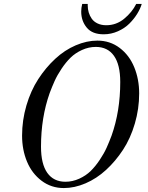

<svg xmlns="http://www.w3.org/2000/svg" viewBox="-20 -936 750 974"><path d="M188 -192Q188 -104 220 -59Q252 -14 312 -14Q348 -14 382 -29.5Q416 -45 440 -68.5Q464 -92 486 -125Q508 -158 521 -187Q534 -216 546 -248Q590 -372 590 -520Q590 -608 558 -653Q526 -698 466 -698Q430 -698 396 -682.5Q362 -667 338 -643.5Q314 -620 292 -587Q270 -554 257 -525Q244 -496 232 -464Q188 -340 188 -192ZM92 -248Q92 -326 114 -401Q136 -476 174 -534.5Q212 -593 260 -637.5Q308 -682 364 -706Q420 -730 474 -730Q538 -730 587 -693Q636 -656 661 -595Q686 -534 686 -462Q686 -384 664 -309Q642 -234 604 -176Q566 -118 518 -74Q470 -30 414 -6Q358 18 304 18Q240 18 191 -19Q142 -56 117 -116Q92 -176 92 -248ZM392 -877Q392 -896 397 -916H425V-908Q425 -890 430 -873Q435 -856 445.5 -841Q456 -826 475 -817Q494 -808 519 -808Q570 -808 610 -841Q650 -874 671 -916H699Q692 -892 676 -866Q660 -840 636.5 -816.5Q613 -793 578.5 -777.5Q544 -762 506 -762Q448 -762 420 -796Q392 -830 392 -877Z"/></svg>

Font: Old Standard TT
Style: Italic
Weight: 400
Italic angle: -15.2°
Designer: Alexey Kryukov <alexios@thessalonica.org.ru>
Version: Version 2.2